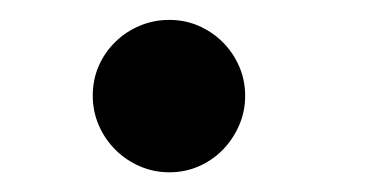

<svg xmlns="http://www.w3.org/2000/svg" viewBox="-20 -176 393 195"><path d="M151.9 -155.8Q168 -155.8 181.9 -149.7Q195.8 -143.6 206.3 -133.1Q216.8 -122.6 222.9 -108.6Q229 -94.7 229 -78.6Q229 -63 222.9 -48.8Q216.8 -34.7 206.3 -23.9Q195.8 -13.2 181.9 -7.1Q168 -1 151.9 -1Q136.2 -1 122.1 -7.1Q107.9 -13.2 97.2 -23.9Q86.4 -34.7 80.3 -48.8Q74.2 -63 74.2 -78.6Q74.2 -95.2 80.3 -109.1Q86.4 -123 97.2 -133.5Q107.9 -144 122.1 -149.9Q136.2 -155.8 151.9 -155.8Z"/></svg>

Font: XB Kayhan
Style: Bold
Weight: 700
Designer: Behnam
Foundry: Irmug
Version: Version 7.300 2009